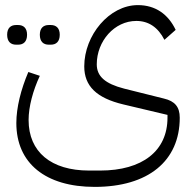

<svg xmlns="http://www.w3.org/2000/svg" viewBox="-20 -492 762 752"><path d="M171 -317H179C200 -317 214 -329 214 -356C214 -382 200 -394 179 -394H171C150 -394 136 -382 136 -356C136 -329 150 -317 171 -317ZM43 -317H51C72 -317 86 -329 86 -356C86 -382 72 -394 51 -394H43C22 -394 8 -382 8 -356C8 -329 22 -317 43 -317ZM351 240C560 240 684 139 684 -31C684 -73 665 -96 622 -106L466 -145C392 -164 359 -193 359 -240C359 -331 428 -410 514 -410C562 -410 599 -385 624 -336L668 -375C639 -436 589 -472 520 -472C408 -472 310 -354 310 -232C310 -155 358 -108 463 -83L636 -42V-31C636 99 538 176 372 176H329C180 176 92 103 92 -22C92 -74 109 -137 136 -195L91 -210C62 -142 44 -71 44 -10C44 147 158 240 351 240Z"/></svg>

Font: IBM Plex Arabic Light
Style: Regular
Weight: 300
Designer: Mike Abbink, Paul van der Laan, Pieter van Rosmalen, Wael Morcos, Khajak Apelian
Foundry: Bold Monday
Version: Version 1.0